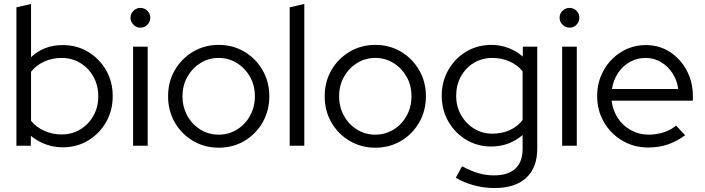

<svg xmlns="http://www.w3.org/2000/svg" viewBox="-20 -737 3564 971"><path d="M63 0V-700L137 -717V-448Q201 -509 298 -509Q369 -509 426 -474.5Q483 -440 516.5 -382Q550 -324 550 -251Q550 -178 516.5 -119.5Q483 -61 426 -26.5Q369 8 297 8Q253 8 211.5 -7Q170 -22 136 -50V0ZM291 -57Q344 -57 386 -82.5Q428 -108 452.5 -151.5Q477 -195 477 -250Q477 -305 452.5 -349Q428 -393 386 -418.5Q344 -444 291 -444Q244 -444 203.5 -425.5Q163 -407 137 -374V-126Q163 -94 204 -75.5Q245 -57 291 -57Z M653 0V-501H727V0ZM689.9 -597Q670 -597 655 -612Q640 -627 640 -647.5Q640 -668 655 -682.5Q670 -697 689.9 -697Q711 -697 725.5 -682.5Q740 -668.1 740 -647Q740 -627 725.5 -612Q711 -597 689.9 -597Z M1086 10Q1015 10 956.5 -24.4Q897.9 -58.7 864 -117.9Q830 -177 830 -250Q830 -323.1 863.9 -382Q897.9 -440.9 956.4 -475.5Q1014.9 -510 1085.9 -510Q1158 -510 1216 -475.5Q1274 -440.9 1308 -382Q1342 -323.1 1342 -250Q1342 -177 1308 -117.9Q1274.1 -58.7 1216.1 -24.4Q1158.1 10 1086 10ZM1086 -56Q1137 -56 1178.7 -81.9Q1220.4 -107.8 1244.7 -151.9Q1269 -195.9 1269 -250.5Q1269 -305 1244.5 -348.5Q1220 -392 1178.5 -418Q1137.1 -444 1086 -444Q1035 -444 993.5 -418Q952 -392 927.5 -348.5Q903 -305 903 -250.5Q903 -195.9 927.3 -151.9Q951.6 -107.8 993.3 -81.9Q1035 -56 1086 -56Z M1445 0V-700L1519 -717V0Z M1878 10Q1807 10 1748.5 -24.4Q1689.9 -58.7 1656 -117.9Q1622 -177 1622 -250Q1622 -323.1 1655.9 -382Q1689.9 -440.9 1748.4 -475.5Q1806.9 -510 1877.9 -510Q1950 -510 2008 -475.5Q2066 -440.9 2100 -382Q2134 -323.1 2134 -250Q2134 -177 2100 -117.9Q2066.1 -58.7 2008.1 -24.4Q1950.1 10 1878 10ZM1878 -56Q1929 -56 1970.7 -81.9Q2012.4 -107.8 2036.7 -151.9Q2061 -195.9 2061 -250.5Q2061 -305 2036.5 -348.5Q2012 -392 1970.5 -418Q1929.1 -444 1878 -444Q1827 -444 1785.5 -418Q1744 -392 1719.5 -348.5Q1695 -305 1695 -250.5Q1695 -195.9 1719.3 -151.9Q1743.6 -107.8 1785.3 -81.9Q1827 -56 1878 -56Z M2481 214Q2429 214 2378 200.5Q2327 187 2285 162L2317 104Q2362 128 2400.5 139Q2439 150 2478 150Q2549 150 2586 116Q2623 82 2623 16V-54Q2554 4 2464 4Q2395 4 2338 -30Q2281 -64 2247.5 -122.5Q2214 -181 2214 -253Q2214 -325 2247.5 -383.5Q2281 -442 2338 -476Q2395 -510 2466 -510Q2509 -510 2549.5 -495Q2590 -480 2624 -451V-501H2697V15Q2697 111 2641 162.5Q2585 214 2481 214ZM2470 -61Q2518 -61 2558 -79Q2598 -97 2623 -130V-376Q2598 -408 2557.5 -426Q2517 -444 2470 -444Q2418 -444 2376.5 -419Q2335 -394 2311 -350.5Q2287 -307 2287 -253Q2287 -199 2311.5 -155.5Q2336 -112 2377.5 -86.5Q2419 -61 2470 -61Z M2823 0V-501H2897V0ZM2859.9 -597Q2840 -597 2825 -612Q2810 -627 2810 -647.5Q2810 -668 2825 -682.5Q2840 -697 2859.9 -697Q2881 -697 2895.5 -682.5Q2910 -668.1 2910 -647Q2910 -627 2895.5 -612Q2881 -597 2859.9 -597Z M3258 9Q3186 9 3127.5 -25.5Q3069 -60 3034.5 -119Q3000 -178 3000 -251Q3000 -323 3033 -381.5Q3066 -440 3122 -474.5Q3178 -509 3247 -509Q3314 -509 3367.5 -474.5Q3421 -440 3452.5 -381.5Q3484 -323 3484 -251V-228H3073Q3079 -179 3104.5 -140Q3130 -101 3171 -78.5Q3212 -56 3261 -56Q3300 -56 3337 -68Q3374 -80 3399 -102L3445 -53Q3403 -22 3357.5 -6.5Q3312 9 3258 9ZM3075 -287H3410Q3404 -332 3380.5 -367.5Q3357 -403 3322 -423.5Q3287 -444 3245 -444Q3202 -444 3166 -424Q3130 -404 3106 -368.5Q3082 -333 3075 -287Z"/></svg>

Font: Red Hat Display VF
Style: Regular
Weight: 300
Designer: Pentagram, MCKL
Foundry: Pentagram, MCKL
Version: Version 1.023